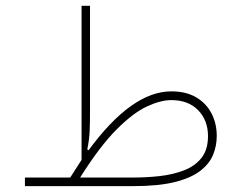

<svg xmlns="http://www.w3.org/2000/svg" viewBox="-20 -634 823 654"><path d="M252.9 -29.3Q320.3 -136.2 377.2 -193.1Q434.1 -250 480.7 -271.5Q527.3 -293 563.5 -293Q621.6 -293 655 -258.5Q688.5 -224.1 688.5 -170.4Q688.5 -124.5 666.5 -96.4Q644.5 -68.4 607.4 -54Q570.3 -39.6 525.4 -34.4Q480.5 -29.3 434.1 -29.3ZM219.2 -29.3H64.9V0H433.6Q520 0 575.4 -13.9Q630.9 -27.8 662.1 -52Q693.4 -76.2 705.8 -106.7Q718.3 -137.2 718.3 -170.9Q718.3 -213.4 700.4 -247.8Q682.6 -282.2 648.2 -302.5Q613.8 -322.8 563.5 -322.8Q428.7 -322.8 281.7 -122.1L277.3 -125Q284.2 -158.2 285.4 -188.5Q286.6 -218.8 286.6 -253.9V-614.3H257.8V-89.4Q248.5 -74.7 238.8 -59.8Q229 -44.9 219.2 -29.3Z"/></svg>

Font: Estedad VF
Style: Regular
Weight: 100
Designer: Amin Abedi
Version: Version 7.3